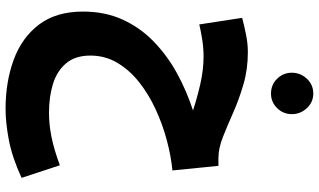

<svg xmlns="http://www.w3.org/2000/svg" viewBox="-242 -604 1117 672"><g transform="rotate(90 316.0 -267.5)"><path d="M361 271Q266 271 188.5 242.5Q111 214 65.5 154Q20 94 20 0Q20 -77 48 -138.5Q76 -200 125 -247.5Q174 -295 236 -329Q298 -363 366 -385Q324 -399 274 -410.5Q224 -422 176 -422Q149 -422 119.5 -417.5Q90 -413 65 -407L42 -557Q72 -565 102.5 -571Q133 -577 162 -577Q222 -577 275 -561.5Q328 -546 374 -525.5Q420 -505 459.5 -489.5Q499 -474 532 -474H560L576 -313Q525 -308 469 -293Q413 -278 360.5 -253.5Q308 -229 266 -195.5Q224 -162 199 -119.5Q174 -77 174 -26Q174 27 201 59Q228 91 273 105Q318 119 374 119Q416 119 460 110Q504 101 558 81L602 215Q530 248 469.5 259.5Q409 271 361 271ZM307 -658Q276 -658 255 -679.5Q234 -701 234 -731Q234 -761 255 -783.5Q276 -806 307 -806Q337 -806 358 -783.5Q379 -761 379 -731Q379 -701 358 -679.5Q337 -658 307 -658Z"/></g></svg>

Font: Noto Sans Arabic UI Cn XBd
Style: Regular
Weight: 800
Width: 3
Designer: Monotype Design Team, Nadine Chahine and Nizar Qandah
Foundry: Monotype Imaging Inc.
Version: Version 2.010; ttfautohint (v1.8.4.7-5d5b)